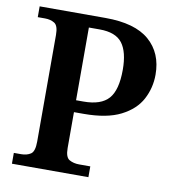

<svg xmlns="http://www.w3.org/2000/svg" viewBox="-80 -786 788 858"><g transform="rotate(10 313.5 -357.0)"><path d="M31 0V-49H64Q90 -49 107.5 -60.5Q125 -72 125 -117V-601Q125 -643 107 -654Q89 -665 64 -665H31V-714H330Q464 -714 529 -657.5Q594 -601 594 -503Q594 -443 566.5 -391Q539 -339 476 -307Q413 -275 308 -275H264V-112Q264 -70 283 -59.5Q302 -49 327 -49H378V0ZM298 -329Q377 -329 411.5 -368Q446 -407 446 -499Q446 -580 416 -619.5Q386 -659 313 -659H264V-329Z"/></g></svg>

Font: Noto Naskh Arabic SemiBold
Style: Regular
Weight: 600
Designer: Monotype Design Team, David Williams, Mohamad Dakak and Nizar Qandah
Foundry: Monotype Imaging Inc.
Version: Version 2.016